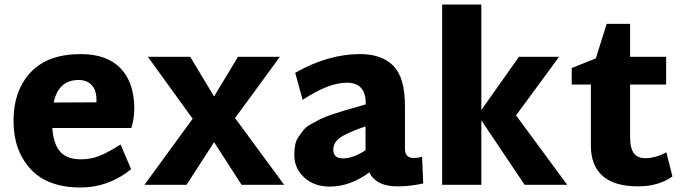

<svg xmlns="http://www.w3.org/2000/svg" viewBox="-20 -820 3026 852"><path d="M212 -252Q217 -181 247 -147Q277 -113 339 -113Q385 -113 424.5 -129.5Q464 -146 515 -179L562 -69Q461 12 338 12Q191 12 115.5 -70Q40 -152 40 -283Q40 -418 116 -499Q192 -580 338 -580Q454 -580 514.5 -517.5Q575 -455 576 -340Q576 -295 563 -252ZM218 -365 408 -366V-381Q407 -422 386 -443.5Q365 -465 328 -465Q240 -465 218 -365Z M1241 0H1052L930 -189L808 0H621L835 -293L636 -568H824L930 -392L1036 -568H1222L1023 -296Z M1853 -124 1858 -6Q1805 6 1750 7Q1650 9 1619 -55Q1533 8 1443 8Q1374 8 1330 -32.5Q1286 -73 1286 -132Q1286 -157 1290 -177.5Q1294 -198 1306 -215Q1318 -232 1328.5 -245Q1339 -258 1362 -270.5Q1385 -283 1401.5 -291.5Q1418 -300 1452 -311.5Q1486 -323 1508 -329.5Q1530 -336 1573 -348L1603 -357V-361Q1603 -453 1519 -453Q1438 -453 1323 -377L1290 -497Q1436 -580 1578 -580Q1674 -580 1725.5 -528Q1777 -476 1777 -350V-160Q1777 -119 1815 -119Q1834 -119 1853 -124ZM1459 -155Q1459 -117 1503 -117Q1545 -117 1602 -153V-259L1587 -254Q1512 -227 1485.5 -206.5Q1459 -186 1459 -155Z M2497 0H2308L2116 -286V0H1942V-800H2116V-332L2283 -568H2461L2270 -308Z M2937 -144 2964 -37Q2902 7 2812 7Q2706 7 2654 -39.5Q2602 -86 2602 -173V-445H2517V-518L2624 -561L2672 -714H2776V-568H2936V-445H2776V-215Q2776 -161 2793.5 -139Q2811 -117 2847 -118Q2893 -120 2937 -144Z"/></svg>

Font: Martel Sans Heavy
Style: Regular
Weight: 900
Designer: Dan Reynolds and Mathieu Réguer
Foundry: Dan Reynolds and Mathieu Réguer
Version: Version 1.001;PS 001.001;hotconv 1.0.70;makeotf.lib2.5.58329